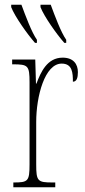

<svg xmlns="http://www.w3.org/2000/svg" viewBox="-20 -786 358 806"><path d="M250 -606H258V-619C236 -650 210 -720 193 -766H150V-756C165 -717 218 -642 250 -606ZM127 -606H135V-619C113 -650 87 -720 70 -766H27V-756C42 -717 95 -642 127 -606ZM36 0H212V-20H201C138 -20 132 -25 132 -96V-274C132 -382 168 -519 239 -519C284 -519 286 -480 286 -443C302 -443 307 -460 307 -483C307 -517 288 -544 243 -544C178 -544 151 -483 133 -435H131L128 -536H31V-516H34C98 -516 104 -511 104 -440V-96C104 -25 98 -20 37 -20H36Z"/></svg>

Font: Noto Serif ExtraCondensed Thin
Style: Regular
Weight: 100
Width: 2
Designer: Monotype Design Team
Foundry: Monotype Imaging Inc.
Version: Version 2.013